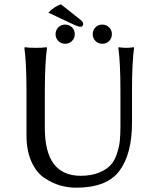

<svg xmlns="http://www.w3.org/2000/svg" viewBox="-20 -869 732 899"><path d="M265.1 -849.1 357.9 -775.4Q369.6 -766.1 369.6 -756.8Q369.6 -751.5 366.2 -747.6Q362.8 -743.7 357.9 -743.7Q346.2 -743.7 325.2 -753.9L206.5 -809.6Q230 -835.4 265.1 -849.1ZM253.2 -677Q240.2 -689.9 240.2 -709Q240.2 -728 253.2 -741Q266.1 -753.9 285.2 -753.9Q304.2 -753.9 317.1 -741Q330.1 -728 330.1 -709Q330.1 -689.9 317.1 -677Q304.2 -664.1 285.2 -664.1Q266.1 -664.1 253.2 -677ZM427 -677Q414.1 -689.9 414.1 -709Q414.1 -728 427 -741Q439.9 -753.9 459 -753.9Q478 -753.9 491 -741Q503.9 -728 503.9 -709Q503.9 -689.9 491 -677Q478 -664.1 459 -664.1Q439.9 -664.1 427 -677ZM543.9 -444.8Q543.9 -573.7 534.2 -645L536.1 -647.9Q554.2 -645 571 -645Q587.9 -645 606 -647.9L607.9 -645Q598.1 -579.1 598.1 -444.8V-294.9Q598.1 -148.9 539.6 -69.6Q481 9.8 336.9 9.8Q297.9 9.8 261.5 -0.7Q225.1 -11.2 187.5 -36.1Q149.9 -61 127 -112.5Q104 -164.1 104 -235.8V-444.8Q104 -573.7 94.2 -645L96.2 -647.9Q114.3 -645 147.2 -645Q180.2 -645 198.2 -647.9L200.2 -645Q190.4 -579.1 189.9 -444.8V-269Q189.9 -45.9 357.9 -45.9Q406.7 -45.9 441.9 -60.1Q477.1 -74.2 496.6 -94.7Q516.1 -115.2 527.1 -148.2Q538.1 -181.2 541 -209.5Q543.9 -237.8 543.9 -276.9Z"/></svg>

Font: Biolilbert
Style: Regular
Weight: 400
Designer: Philipp H. Poll
Foundry: Philipp H. Poll
Version: Version 1.1.0